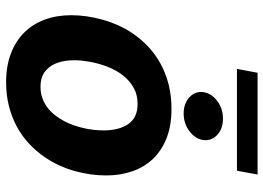

<svg xmlns="http://www.w3.org/2000/svg" viewBox="-142 -744 897 654"><g transform="rotate(90 307.0 -417.5)"><path d="M562.1 -775.6H215.2L228.3 -845.9H574.9ZM367.2 -594.1Q335.2 -594.1 314.6 -611.2Q293.7 -628.9 293.7 -654.1Q295.1 -686.8 324.9 -708.8Q350.9 -728 384.6 -728Q417.6 -728 437.5 -710.6Q458.1 -693.2 458.1 -667.6Q456.7 -635.7 427.2 -613.6Q401.3 -594.1 367.2 -594.1ZM260.7 10.7Q205.3 10.7 162.6 -5.7Q120 -22 91.1 -51.3Q62.1 -80.6 47.2 -121.3Q32.3 -161.9 32.3 -210.9Q32.3 -263.1 47.6 -317.8Q55.4 -345.5 66.8 -371.1Q78.1 -396.7 94.1 -420.1Q114.3 -449.9 140.6 -474.4Q166.9 -498.9 199.2 -516.3Q231.5 -533.7 269.4 -543.1Q307.2 -552.6 350.1 -552.6Q406.6 -552.9 449.2 -536.6Q491.8 -520.2 520.6 -490.6Q549.4 -460.9 563.7 -419.9Q578.1 -378.9 578.1 -330.3Q578.1 -276.6 563 -222.7Q547.9 -168.7 516.7 -122.2Q496.4 -92.3 470.2 -67.8Q443.9 -43.3 411.8 -25.9Q379.6 -8.5 341.8 1.1Q304 10.7 260.7 10.7ZM275.9 -106.5Q296.2 -106.5 313.4 -112.4Q330.6 -118.3 345.2 -128.9Q359.7 -139.6 371.8 -154.7Q383.9 -169.7 393.5 -187.9Q401.3 -202.8 407.1 -219.5Q413 -236.2 416.9 -253.4Q420.8 -270.6 422.8 -288Q424.7 -305.4 424.7 -321.7Q424.7 -374.3 402.7 -405.9Q381 -437.1 334.9 -437.1Q304.3 -437.5 280 -424Q255.7 -410.5 237.6 -387.6Q219.5 -364.7 207.6 -334Q195.7 -303.3 190 -269.2Q185.7 -244 185.7 -221.6Q185.7 -158.4 217.3 -127.8Q238.6 -106.5 275.9 -106.5Z"/></g></svg>

Font: Linik Sans
Style: Bold Italic
Weight: 700
Italic angle: 9°
Designer: Fonts by Rasmus Andersson / Changes by Cristiano Sobral with parts from Marc Monis
Foundry: rsms
Version: Version 3.020; ttfautohint (v1.6)